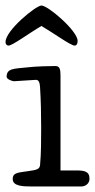

<svg xmlns="http://www.w3.org/2000/svg" viewBox="-22 -675 344 695"><path d="M197 -401C197 -422 195 -436 179 -436C159 -436 109 -435 75 -431C29 -426 2 -428 2 -397C2 -389 20 -381 30 -381C40 -381 97 -386 108 -386C119 -386 122 -375 123 -359C126 -309 127 -264 127 -213C127 -174 127 -119 123 -77C121 -63 112 -60 83 -56C47 -50 24 -52 24 -27C24 -1 61 0 93 0H272C288 0 302 -11 302 -28C302 -55 283 -58 254 -58H197ZM248 -510C256 -510 259 -518 259 -527C259 -563 152 -655 128 -655C108 -655 -2 -565 -2 -523C-2 -515 2 -510 9 -510C23 -510 82 -554 128 -581C174 -554 234 -510 248 -510Z"/></svg>

Font: Life Savers
Style: Bold
Weight: 700
Designer: Pablo Impallari, Rodrigo Fuenzalida, Brenda Gallo
Foundry: Pablo Impallari, Rodrigo Fuenzalida, Brenda Gallo
Version: Version 3.000